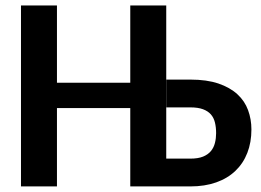

<svg xmlns="http://www.w3.org/2000/svg" viewBox="-20 -668 936 688"><path d="M575.7 -99.6H662.1Q689.9 -99.6 707.8 -106.9Q725.6 -114.3 735.8 -126.7Q746.1 -139.2 750.2 -155.8Q754.4 -172.4 754.4 -190.9Q754.4 -211.9 750.2 -229Q746.1 -246.1 735.6 -258.1Q725.1 -270 707.3 -276.6Q689.5 -283.2 662.1 -283.2H576.2V-382.8H662.1Q721.2 -382.8 762.7 -368.7Q804.2 -354.5 830.6 -330.3Q856.9 -306.2 868.9 -273.4Q880.9 -240.7 880.9 -204.1Q880.9 -157.7 866.2 -120.1Q851.6 -82.5 823.5 -55.7Q795.4 -28.8 754.6 -14.4Q713.9 0 662.1 0H446.8V-280.8H184.1V0H55.2V-648.4H184.1V-371.6H446.8V-648.4H575.7Z"/></svg>

Font: Carlito
Style: Bold
Weight: 700
Designer: Lukasz Dziedzic
Foundry: tyPoland Lukasz Dziedzic
Version: Version 1.104